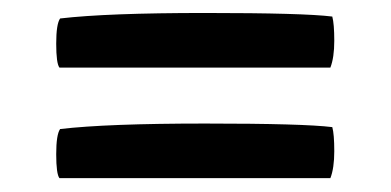

<svg xmlns="http://www.w3.org/2000/svg" viewBox="-20 -504 591 290"><path d="M479 -401.9H69.8Q64.9 -408.2 64.9 -438Q64.9 -467.8 70.8 -476.1Q141.6 -484.4 290 -484.4Q438.5 -484.4 481.9 -479Q484.9 -467.8 484.9 -442.4Q484.9 -417 479 -401.9ZM479 -234.9H69.8Q64.9 -241.2 64.9 -271Q64.9 -300.8 70.8 -309.1Q141.6 -317.4 290 -317.4Q438.5 -317.4 481.9 -312Q484.9 -301.3 484.9 -275.6Q484.9 -250 479 -234.9Z"/></svg>

Font: Marko One
Style: Regular
Weight: 400
Designer: Zhenya Spizhovyi
Foundry: Cyreal
Version: Version 1.003